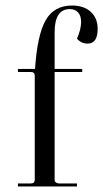

<svg xmlns="http://www.w3.org/2000/svg" viewBox="-20 -676 374 696"><path d="M45 0V-11H92Q106 -11 106 -25V-401Q106 -415 92 -415H45V-426H107Q115 -549 145.5 -602.5Q176 -656 241 -656Q284 -656 309 -633Q334 -610 334 -572Q334 -518 298 -518Q274 -518 259 -536Q274 -569 274 -597Q274 -619 263 -631Q252 -643 233 -643Q178 -643 178 -559V-426H278V-415H178V-23Q178 -18 183 -14.5Q188 -11 194 -11H259V0Z"/></svg>

Font: Arapey Regular-Display
Style: Regular
Weight: 400
Designer: Eduardo Rodriguez Tunni
Foundry: Eduardo Rodriguez Tunni
Version: Version 4.000